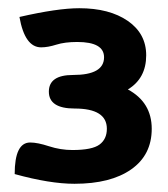

<svg xmlns="http://www.w3.org/2000/svg" viewBox="-20 -445 414 472"><path d="M163.1 6.8Q102.5 6.8 16.1 -17.1Q16.1 -94.7 54.2 -94.7Q72.3 -94.7 100.6 -85.4Q128.9 -76.2 158.2 -76.2Q206.5 -76.2 224.6 -89.6Q242.7 -103 242.7 -128.4Q242.7 -178.2 163.6 -178.2Q100.1 -178.2 100.1 -219.7Q100.1 -260.7 159.7 -260.7Q235.8 -260.7 235.8 -304.2Q235.8 -341.8 169.9 -341.8Q139.2 -341.8 118.4 -335.2Q97.7 -328.6 81.1 -328.6Q41 -328.6 27.8 -403.3Q121.6 -424.8 174.8 -424.8Q249 -424.8 294.2 -393.6Q339.4 -362.3 339.4 -309.1Q339.4 -252.4 294.4 -225.1Q353 -193.4 353 -128.4Q353 -64 302.5 -28.6Q252 6.8 163.1 6.8Z"/></svg>

Font: ALMAS
Style: Bold
Weight: 700
Designer: ALMAS Font/ by Husham Jawad Kadhim, derived from the Bainsely font by/ Paul James MIller
Foundry: High-Logic / Made with FontCreator
Version: Version 1.411;September 19, 2021;FontCreator 14.0.0.2814 32-